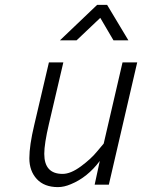

<svg xmlns="http://www.w3.org/2000/svg" viewBox="-20 -755 581 785"><path d="M225 -590 377 -735H418L505 -590H444L390 -682L293 -590ZM217 10Q161 10 130.5 -23Q100 -56 100 -108Q100 -160 120 -244L180 -500H239L180 -248Q161 -167 161 -126Q161 -44 236 -44Q269 -44 311 -75Q353 -106 378 -137L404 -168L481 -500H541L425 0H367L388 -97Q338 -30 270 -2Q242 10 217 10Z"/></svg>

Font: Titillium Web Light
Style: Italic
Weight: 300
Italic angle: -13°
Version: Version 1.002;PS 57.000;hotconv 1.0.70;makeotf.lib2.5.55311